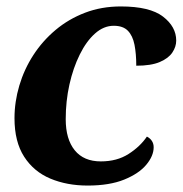

<svg xmlns="http://www.w3.org/2000/svg" viewBox="-20 -566 567 596"><path d="M252 10Q188 10 136.5 -11.5Q85 -33 55 -79.5Q25 -126 25 -199Q25 -250 40 -300.5Q55 -351 83.5 -395Q112 -439 152.5 -473Q193 -507 244 -526.5Q295 -546 355 -546Q445 -546 486 -514.5Q527 -483 527 -440Q527 -421 515 -403Q503 -385 476 -373.5Q449 -362 403 -362Q403 -399 397.5 -427Q392 -455 377 -470.5Q362 -486 333 -486Q302 -486 275 -462Q248 -438 227.5 -396.5Q207 -355 195.5 -303.5Q184 -252 184 -196Q184 -134 212 -99.5Q240 -65 293 -65Q343 -65 379 -88Q415 -111 436 -142Q446 -137 451.5 -128.5Q457 -120 457 -109Q457 -82 434 -54.5Q411 -27 365.5 -8.5Q320 10 252 10Z"/></svg>

Font: Noto Serif
Style: Italic
Weight: 400
Italic angle: -12°
Designer: Monotype Design Team
Foundry: Monotype Imaging Inc.
Version: Version 2.013